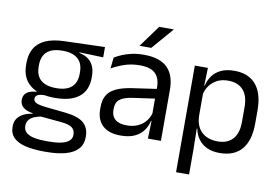

<svg xmlns="http://www.w3.org/2000/svg" viewBox="-87 -833 1709 1171"><g transform="rotate(10 767.5 -247.5)"><path d="M256.2 -145.8Q156.5 -145.8 103.1 -189.3Q49.8 -232.8 49.8 -314.2V-326.3Q49.8 -376.9 70.5 -414.4Q91.3 -451.9 136.8 -473.2Q182.4 -494.5 256.1 -496.6L504.8 -504.3V-440.5L357.8 -445.6L357.7 -441.8Q392.2 -434.8 414 -417.8Q435.9 -400.9 446.6 -375.3Q457.3 -349.8 457.3 -315.9V-305.2Q457.3 -227.3 406.4 -186.6Q355.4 -145.8 256.2 -145.8ZM252.6 122.9H264.2Q309.2 122.9 341.3 116.3Q373.3 109.7 390.8 95.1Q408.3 80.6 408.3 56.3V54.7Q408.3 26.5 388.2 11.7Q368.1 -3.1 319.2 -7.3L181.1 -20.1L203.9 -21Q176 -16.8 154.7 -7.9Q133.5 0.9 121.5 15.6Q109.5 30.3 109.5 52.4V53.5Q109.5 79.2 126.9 94.6Q144.3 109.9 176.4 116.4Q208.6 122.9 252.6 122.9ZM247.9 187.7Q182.2 187.7 134.2 176.4Q86.3 165 60.2 139.7Q34.1 114.4 34.1 72.2V70.2Q34.1 40.2 48.3 20.1Q62.5 0.1 86.9 -11.5Q111.2 -23.2 140.9 -27L140.6 -30.2Q99.5 -37.1 80.1 -54.2Q60.6 -71.3 60.6 -99V-99.5Q60.6 -118.3 69.2 -131.8Q77.8 -145.3 95.7 -153.3Q113.6 -161.3 141 -163.3V-173.3L233.8 -150L196.1 -151.2Q161.9 -150.7 148.9 -142.7Q135.8 -134.8 135.8 -119.7V-119.2Q135.8 -102.4 154.3 -93.9Q172.8 -85.4 217.6 -80.7L335.8 -68.4Q413.5 -60.3 449 -31.1Q484.5 -1.9 484.5 55.2V57.6Q484.5 103.2 457.5 132Q430.6 160.8 380.9 174.2Q331.3 187.7 262.6 187.7ZM255.1 -205.9Q296.8 -205.9 324.7 -218.3Q352.7 -230.7 366.9 -255.4Q381.1 -280.1 381.1 -315.8V-328Q381.1 -363.2 367.2 -387.5Q353.3 -411.9 325.9 -424.6Q298.5 -437.4 257.1 -437.4H254.1Q209 -437.4 180.9 -423.7Q152.7 -410 139.9 -385.3Q127.2 -360.6 127.2 -327.4V-316.1Q127.2 -280.2 141.3 -255.5Q155.4 -230.8 183.9 -218.3Q212.3 -205.9 255.1 -205.9Z M859.4 0 863 -118.6 859.9 -131.1V-286.5L860.3 -314.9Q860.3 -374.3 830.2 -403Q800 -431.7 734.4 -431.7Q682.2 -431.7 638.4 -416.5Q594.6 -401.3 560.4 -381.5L568 -450.4Q587.1 -462 613.4 -473.3Q639.7 -484.7 673.3 -492Q706.9 -499.3 747.3 -499.3Q799.8 -499.3 836.6 -486.6Q873.4 -473.9 896.2 -449.9Q919 -425.8 929.5 -392Q940 -358.1 940 -316.2V0ZM691.4 10.7Q618.9 10.7 580.3 -24.6Q541.6 -60 541.6 -125.7V-140Q541.6 -207.4 583.3 -240.7Q625 -274.1 716.2 -286.9L870.5 -309.2L874.9 -249.8L726 -228.6Q670.2 -220.7 646.2 -201.4Q622.1 -182 622.1 -144.5V-136.6Q622.1 -97.9 645.9 -77.4Q669.7 -56.8 717.1 -56.8Q758.9 -56.8 788.9 -71.4Q818.9 -86 837.4 -110.5Q856 -135.1 862.5 -165.2L875.2 -109.8H859.7Q852.6 -77.8 833.3 -50.3Q814.1 -22.8 779.5 -6.1Q744.9 10.7 691.4 10.7ZM808.8 -683.1H898.7V-681.7L783.5 -548.4H711.8V-549.7Z M1304.5 10.7Q1259.6 10.7 1226.5 -4.5Q1193.4 -19.7 1173.1 -47.5Q1152.7 -75.3 1145.6 -112.3H1118.8L1142.7 -188.5Q1144.5 -144.6 1162.3 -115.3Q1180.1 -86 1210.5 -71.4Q1240.9 -56.8 1279.6 -56.8Q1341.2 -56.8 1373.9 -93Q1406.7 -129.1 1406.7 -198.7V-292Q1406.7 -361 1374.2 -397Q1341.7 -433 1279.3 -433Q1242.7 -433 1214 -418.6Q1185.4 -404.2 1166.8 -379.2Q1148.2 -354.2 1141.1 -321.8L1121.1 -378.4H1144.7Q1152.4 -411.9 1171.8 -439.2Q1191.2 -466.5 1224.8 -482.7Q1258.4 -498.9 1308 -498.9Q1395.9 -498.9 1442 -444.3Q1488 -389.7 1488 -285.4V-204.6Q1488 -99.5 1441.7 -44.4Q1395.3 10.7 1304.5 10.7ZM1064.1 172V-488.2H1145L1141.4 -370.5L1142.7 -345.7V-140L1142.1 -123.4L1144.6 13.3V172Z"/></g></svg>

Font: Anek Tamil Medium
Style: Regular
Weight: 500
Designer: Aadarsh Rajan (Tamil), Yesha Goshar (Latin)
Foundry: Ek Type
Version: Version 1.003